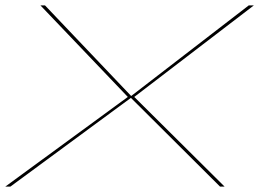

<svg xmlns="http://www.w3.org/2000/svg" viewBox="-24 -695 998 715"><path d="M-4.5 0 452 -334 126.5 -675H143.5L464.5 -337.5L902.5 -675H921.5L476 -334L812.5 0H795.5L463.5 -330.5L14.5 0Z"/></svg>

Font: Anybody UltraExpanded Thin
Style: Italic
Weight: 100
Width: 9
Italic angle: -10°
Designer: Tyler Finck
Foundry: Etcetera Type Company
Version: Version 1.010; ttfautohint (v1.8.3) -l 8 -r 50 -G 200 -x 14 